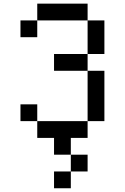

<svg xmlns="http://www.w3.org/2000/svg" viewBox="-20 -747 676 1040"><path d="M90.9 -636.4V-545.5H181.8V-636.4ZM181.8 -727.3V-636.4H454.5V-727.3ZM454.5 -636.4V-454.5H545.5V-636.4ZM272.7 -454.5V-363.6H454.5V-454.5ZM454.5 -363.6V-90.9H545.5V-363.6ZM454.5 -90.9H181.8V0H272.7V90.9H363.6V0H454.5ZM181.8 -90.9V-181.8H90.9V-90.9ZM363.6 90.9V181.8H454.5V90.9ZM272.7 181.8V272.7H363.6V181.8Z"/></svg>

Font: Departure Mono
Style: Regular
Weight: 400
Monospace: yes
Designer: Helena Zhang
Version: Version 1.500;Glyphs 3.3.1 (3343)